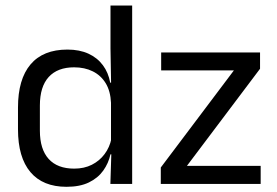

<svg xmlns="http://www.w3.org/2000/svg" viewBox="-20 -683 1028 713"><path d="M226.9 10.7Q139.1 10.7 93 -43.9Q46.8 -98.6 46.8 -202.9V-283.6Q46.8 -388.7 93.4 -443.8Q140 -498.9 230.4 -498.9Q275.3 -498.9 308.4 -483.7Q341.5 -468.5 362 -440.9Q382.5 -413.4 389.3 -375.9H416.1L392.2 -301.3Q390.3 -344.6 372.6 -373.8Q354.8 -403 324.6 -418Q294.5 -433 255.3 -433Q193.7 -433 160.9 -397.1Q128.1 -361.2 128.1 -291.1V-197.8Q128.1 -128.8 160.7 -92.8Q193.3 -56.8 255.6 -56.8Q292.7 -56.8 321.1 -71.2Q349.6 -85.6 368.4 -110.8Q387.2 -136 393.8 -168L413.8 -109.9H390.2Q383 -76.8 363.3 -49.3Q343.6 -21.8 310.2 -5.6Q276.8 10.7 226.9 10.7ZM389.9 0 393.6 -117.9 392.2 -143.9V-348.1L392.7 -365L390.3 -503.5V-662.5H470.8V0ZM948 -67.1V0H577.1V-61L848.6 -421.6H578.5V-488.2H945.7V-427.7L674.2 -67.1Z"/></svg>

Font: Anek Latin Medium
Style: Regular
Weight: 500
Designer: Yesha Goshar
Foundry: Ek Type
Version: Version 1.003